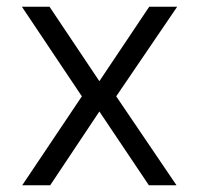

<svg xmlns="http://www.w3.org/2000/svg" viewBox="-20 -550 590 570"><path d="M46 0 223 -264 45 -530H127L275 -309L423 -530H506L325 -264L504 0H422L275 -219L129 0Z"/></svg>

Font: Be Vietnam Pro Light
Style: Regular
Weight: 300
Designer: Lam Bao, Tony Le, Vietanh Nguyen
Foundry: Yellow Type Foundry
Version: Version 1.002; ttfautohint (v1.8.3)